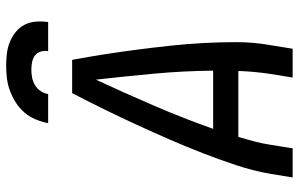

<svg xmlns="http://www.w3.org/2000/svg" viewBox="-198 -798 995 640"><g transform="rotate(-90 300.0 -477.5)"><path d="M29 0 41 -74Q51 -131 69.5 -187Q88 -243 109.5 -298.5Q131 -354 155 -409Q179 -464 204 -518.5Q229 -573 255.5 -627Q282 -681 310 -735H421Q431 -681 439.5 -627Q448 -573 455 -518.5Q462 -464 468 -409Q474 -354 477 -298.5Q480 -243 480 -186.5Q480 -130 470 -74L458 0H362L374 -74Q378 -100 380.5 -127Q383 -154 384 -181H164Q156 -154 149 -127.5Q142 -101 138 -74L126 0ZM385 -265Q384 -364 375 -461.5Q366 -559 355 -656Q310 -559 268 -461.5Q226 -364 191 -265ZM210 -815Q214 -836 222.5 -856.5Q231 -877 245.5 -894Q260 -911 279 -923Q298 -935 318.5 -942.5Q339 -950 360 -952.5Q381 -955 402 -955Q422 -955 442.5 -952.5Q463 -950 481 -942.5Q499 -935 514 -923Q529 -911 538 -893.5Q547 -876 548.5 -855.5Q550 -835 547 -815H450Q452 -828 448.5 -840Q445 -852 435.5 -859Q426 -866 413.5 -868.5Q401 -871 388 -871Q375 -871 362 -868.5Q349 -866 337 -859Q325 -852 317 -840Q309 -828 307 -815Z"/></g></svg>

Font: Iosevka Curly MdExObl
Style: Regular
Weight: 500
Width: 7
Italic angle: -9°
Monospace: yes
Designer: Belleve Invis
Foundry: Belleve Invis
Version: Version 11.1.0; ttfautohint (v1.8.3)